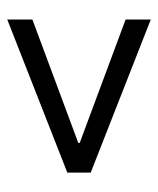

<svg xmlns="http://www.w3.org/2000/svg" viewBox="28 -601 441 537"><g transform="rotate(-90 248.5 -332.5)"><path d="M462.4 -532.7V-462.4L117.2 -334V-330.1L462.4 -201.7V-131.3L34.2 -299.3V-364.7Z"/></g></svg>

Font: Varta
Style: Regular
Weight: 400
Designer: Joana Correia, Viktoriya Grabowska, Eben Sorkin
Foundry: Sorkin Type
Version: Version 1.003; ttfautohint (v1.3) -l 8 -r 24 -G 200 -x 12 -H